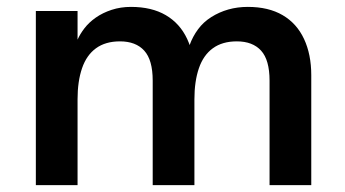

<svg xmlns="http://www.w3.org/2000/svg" viewBox="-20 -537 1001 557"><path d="M84 0V-505H205V-422Q212 -438 225 -455Q238 -472 258 -486Q278 -500 304 -508.5Q330 -517 360 -517Q420 -517 461 -493Q502 -469 523 -424Q544 -379 544 -319V0H423V-303Q423 -363 398.5 -390Q374 -417 328 -417Q286 -417 258.5 -397Q231 -377 218 -339Q205 -301 205 -249V0ZM762 0V-303Q762 -363 737.5 -390Q713 -417 667 -417Q625 -417 597.5 -397Q570 -377 557 -339Q544 -301 544 -249L530 -406Q539 -431 554.5 -452Q570 -473 593 -487.5Q616 -502 642.5 -509.5Q669 -517 699 -517Q759 -517 800 -493Q841 -469 862 -424Q883 -379 883 -319V0Z"/></svg>

Font: Inclusive Sans SemiBold
Style: Regular
Weight: 600
Designer: Olivia King
Foundry: Olivia King
Version: Version 2.004